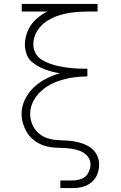

<svg xmlns="http://www.w3.org/2000/svg" viewBox="-20 -755 616 980"><path d="M288 205H351Q377 205 402 198.5Q427 192 447.5 175Q468 158 477 133.5Q486 109 486 83Q486 56 472 31.5Q458 7 434 -7Q410 -21 383.5 -28Q357 -35 330 -37Q303 -39 275.5 -40Q248 -41 222 -49.5Q196 -58 175.5 -76.5Q155 -95 144.5 -121Q134 -147 134 -174Q134 -212 154.5 -246.5Q175 -281 206.5 -304Q238 -327 274.5 -340Q311 -353 349.5 -359Q388 -365 426 -365V-404Q402 -404 378.5 -405Q355 -406 331 -409Q307 -412 283.5 -416.5Q260 -421 237.5 -429Q215 -437 194 -449.5Q173 -462 161.5 -483.5Q150 -505 150 -529Q150 -565 169.5 -596.5Q189 -628 219.5 -647.5Q250 -667 284.5 -677.5Q319 -688 354.5 -692Q390 -696 426 -696H478V-735H91V-696H221Q189 -680 162.5 -655.5Q136 -631 121.5 -597Q107 -563 107 -527Q107 -502 116 -477.5Q125 -453 145 -437Q165 -421 188 -410Q211 -399 235.5 -392Q260 -385 285 -381Q248 -370 214 -352.5Q180 -335 152 -308.5Q124 -282 107 -246.5Q90 -211 90 -173Q90 -151 96 -129Q102 -107 112.5 -87.5Q123 -68 139 -52Q155 -36 174.5 -25Q194 -14 215.5 -8.5Q237 -3 259.5 -1.5Q282 0 304 0.5Q326 1 348 4.5Q370 8 391 16.5Q412 25 427 43Q442 61 442 83Q442 106 430.5 127.5Q419 149 397 157.5Q375 166 351 166H288Z"/></svg>

Font: Iosevka Sparkle Extralight
Style: Regular
Weight: 200
Designer: Belleve Invis
Foundry: Belleve Invis
Version: Version 4.5.0; ttfautohint (v1.8.3)